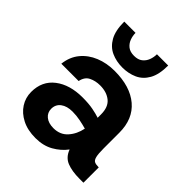

<svg xmlns="http://www.w3.org/2000/svg" viewBox="-205 -835 964 964"><g transform="rotate(45 277.5 -352.5)"><path d="M211 12Q155 12 115 -8.5Q75 -29 53.5 -62.5Q32 -96 32 -137Q32 -214 88 -257Q144 -300 235 -300Q278 -300 309 -294Q340 -288 360 -281V-305Q360 -357 330.5 -381Q301 -405 254 -405Q221 -405 195 -392Q169 -379 162 -344H39Q45 -397 75 -433.5Q105 -470 151.5 -489Q198 -508 254 -508Q365 -508 427.5 -455Q490 -402 490 -305V-193Q490 -155 494.5 -137Q499 -119 509 -114Q519 -109 536 -109H540V0H512Q459 0 423.5 -14Q388 -28 373 -69Q347 -34 306.5 -11Q266 12 211 12ZM240 -87Q287 -87 315.5 -119Q344 -151 353 -197Q332 -203 304.5 -208.5Q277 -214 249 -214Q210 -214 186.5 -196.5Q163 -179 163 -148Q163 -121 183.5 -104Q204 -87 240 -87ZM269 -547Q226 -547 190.5 -563Q155 -579 134 -616Q113 -653 113 -717H193Q193 -696 200.5 -676Q208 -656 224.5 -643Q241 -630 269 -630Q297 -630 313.5 -643Q330 -656 337.5 -676Q345 -696 345 -717H425Q425 -653 404 -616Q383 -579 347.5 -563Q312 -547 269 -547Z"/></g></svg>

Font: HostGroteskBold
Style: Bold
Weight: 700
Designer: Doukan Karapınar based on Poppins by Indian Type Foundry, Jonny Pinhorn
Foundry: Element Type
Version: Version 1.001; ttfautohint (v1.8.4.7-5d5b)